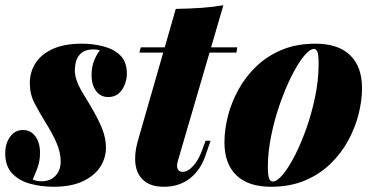

<svg xmlns="http://www.w3.org/2000/svg" viewBox="-41 -700 1429 734"><path d="M84 -14Q92 -10 100.5 -8.5Q109 -7 119 -7Q150 -7 170.5 -27.5Q191 -48 191 -83Q191 -117 175 -154Q159 -191 133 -232Q109 -271 91 -305.5Q73 -340 73 -382Q73 -425 95 -459Q117 -493 161 -513Q205 -533 272 -533Q314 -533 353.5 -523Q393 -513 418.5 -488.5Q444 -464 444 -418Q444 -398 436 -377Q428 -356 412.5 -342.5Q397 -329 373 -329Q343 -329 326 -352.5Q309 -376 309 -413Q309 -445 319.5 -470Q330 -495 341 -507Q333 -511 316 -511Q281 -511 263.5 -491Q246 -471 245 -433Q245 -411 253.5 -388.5Q262 -366 276 -343.5Q290 -321 304 -297Q337 -241 350.5 -205.5Q364 -170 364 -136Q364 -95 341.5 -61Q319 -27 274.5 -6.5Q230 14 164 14Q117 14 74.5 2.5Q32 -9 5.5 -37Q-21 -65 -21 -114Q-21 -151 -2.5 -177Q16 -203 47 -203Q76 -203 94 -179Q112 -155 112 -115Q112 -83 101.5 -56Q91 -29 84 -14Z M866 -519 863 -499H492L497 -519ZM639 -85Q633 -64 638.5 -53.5Q644 -43 657 -43Q677 -43 697 -65Q717 -87 729 -119L745 -162H764L745 -107Q726 -50 685 -18Q644 14 586 14Q536 14 509 -9.5Q482 -33 477 -72Q472 -111 485 -158L631 -666Q686 -667 729 -670Q772 -673 813 -680Z M1160 -513Q1143 -513 1120 -484.5Q1097 -456 1073 -408Q1049 -360 1028.5 -301Q1008 -242 995.5 -180Q983 -118 983 -62Q983 -31 987.5 -18.5Q992 -6 1002 -6Q1018 -6 1040.5 -33Q1063 -60 1086.5 -106Q1110 -152 1130.5 -210Q1151 -268 1164 -331.5Q1177 -395 1177 -455Q1177 -493 1172 -503Q1167 -513 1160 -513ZM817 -156Q817 -203 830 -255Q843 -307 870 -356.5Q897 -406 938.5 -446Q980 -486 1036.5 -509.5Q1093 -533 1165 -533Q1252 -533 1297.5 -489Q1343 -445 1343 -363Q1343 -316 1330 -264Q1317 -212 1290 -162.5Q1263 -113 1221.5 -73Q1180 -33 1123.5 -9.5Q1067 14 995 14Q908 14 862.5 -30Q817 -74 817 -156Z"/></svg>

Font: Playfair Display Black
Style: Italic
Weight: 900
Italic angle: -14°
Designer: Claus Eggers Sørensen
Foundry: Claus Eggers Sørensen
Version: Version 1.203